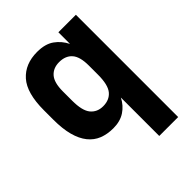

<svg xmlns="http://www.w3.org/2000/svg" viewBox="-207 -653 969 969"><g transform="rotate(-45 277.5 -168.0)"><path d="M361 -74Q342 -36 308 -13.5Q274 9 225 9Q182 9 148 -4.5Q114 -18 90 -48Q66 -78 53.5 -124.5Q41 -171 41 -237V-303Q41 -426 90 -481Q139 -536 225 -536Q282 -536 316.5 -511.5Q351 -487 371 -447V-530H496V200H361ZM267 -106Q312 -106 336.5 -135.5Q361 -165 361 -237V-303Q361 -366 336.5 -393.5Q312 -421 267 -421Q225 -421 200.5 -393.5Q176 -366 176 -303V-237Q176 -165 200.5 -135.5Q225 -106 267 -106Z"/></g></svg>

Font: Golos UI
Style: Bold
Weight: 700
Designer: A.Korolkova, Vitaly Kuzmin
Foundry: ParaType Ltd
Version: Version 2.000